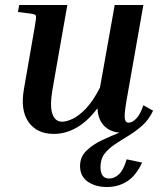

<svg xmlns="http://www.w3.org/2000/svg" viewBox="-20 -527 650 770"><path d="M52 -479 57 -507H250L191 -171Q179 -102 190 -70.5Q201 -39 229 -39Q247 -39 271.5 -50.5Q296 -62 324.5 -91.5Q353 -121 381 -176L440 -507H555L492 -150Q479 -80 480 -57.5Q481 -35 496 -35Q510 -35 526 -51Q542 -67 555 -105L594 -83Q577 -47 550.5 -23.5Q524 0 495 17.5Q466 35 440.5 52Q415 69 399 90Q383 111 383 143Q383 189 418 189Q438 189 456.5 172.5Q475 156 488 112L550 125Q525 178 489.5 200.5Q454 223 409 223Q363 223 332 201.5Q301 180 301 139Q301 102 327 77Q353 52 389.5 35Q426 18 459 5Q419 1 396 -24Q373 -49 371 -93Q331 -40 287 -15Q243 10 196 10Q128 10 94.5 -37.5Q61 -85 76 -170L120 -423Q126 -457 124 -463.5Q122 -470 106 -472Z"/></svg>

Font: Inria Serif
Style: Bold Italic
Weight: 700
Italic angle: -10°
Designer: Black Foundry Team
Foundry: Black Foundry
Version: Version 1.000; ttfautohint (v1.8.3)